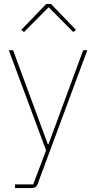

<svg xmlns="http://www.w3.org/2000/svg" viewBox="-20 -763 492 983"><path d="M406 -506H427L172 181C167 194 157 200 141 200H57V181H150L216 7L25 -506H47L225 -24H228ZM241 -743 369 -610 355 -599 229 -726 103 -599 89 -610 217 -743Z"/></svg>

Font: Plexus Sans Thin
Style: Regular
Weight: 250
Version: Version 2.001;PS 002.001;hotconv 1.0.70;makeotf.lib2.5.58329